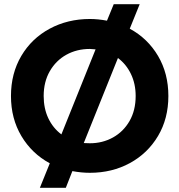

<svg xmlns="http://www.w3.org/2000/svg" viewBox="-20 -804 850 910"><path d="M216 -30Q131 -76 81.5 -159Q32 -242 32 -349Q32 -456 81 -539Q130 -622 215.5 -668Q301 -714 406 -714Q445 -714 487 -706L519 -784H642L595 -668Q680 -622 729 -539Q778 -456 778 -349Q778 -242 729 -159.5Q680 -77 595.5 -31Q511 15 406 15Q366 15 323 7L292 86H169ZM433 -570Q415 -572 406 -572Q344 -572 294.5 -544.5Q245 -517 216 -466.5Q187 -416 187 -349Q187 -290 209 -243.5Q231 -197 271 -167ZM623 -349Q623 -407 600.5 -453.5Q578 -500 539 -529L377 -126Q387 -125 406 -125Q466 -125 515.5 -152.5Q565 -180 594 -230.5Q623 -281 623 -349Z"/></svg>

Font: Prompt SemiBold
Style: Regular
Weight: 600
Designer: Katatrad Team
Foundry: CadsonDemak
Version: Version 1.000